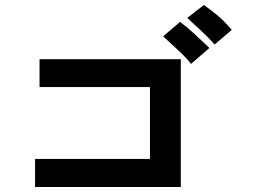

<svg xmlns="http://www.w3.org/2000/svg" viewBox="-20 -804 1040 772"><path d="M121 -52V-165H583V-454H139V-566H707V-52ZM822 -611 748 -547Q731 -570 699 -599.5Q667 -629 636 -658L704 -716Q736 -692 764.5 -665.5Q793 -639 822 -611ZM912 -684 843 -625Q826 -645 795 -674.5Q764 -704 733 -732L800 -784Q820 -769 834.5 -758Q849 -747 861.5 -736Q874 -725 885.5 -713Q897 -701 912 -684Z"/></svg>

Font: D2Coding
Style: Bold
Weight: 700
Monospace: yes
Designer: Yong-Rak Park; Jeong-Hwan Yoon; Sang-Min Lee;
Foundry: NHN Corporation
Version: Version 1.3.2; Build 20180524